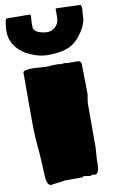

<svg xmlns="http://www.w3.org/2000/svg" viewBox="-134 -1045 675 1124"><g transform="rotate(-10 204.0 -483.5)"><path d="M103 19 77 23Q63 23 56.5 8.5Q50 -6 48.5 -23.5Q47 -41 47 -50Q47 -69 46 -72Q45 -89 44 -115.5Q43 -142 40 -178L36 -222Q32 -274 31 -310.5Q30 -347 30 -372V-651Q30 -661 46 -664.5Q62 -668 83 -668Q89 -668 97 -668Q105 -668 113 -667Q121 -666 127 -665.5Q133 -665 137 -665Q145 -664 159 -663.5Q173 -663 191 -663L195 -666H245Q250 -663 254 -663H258Q260 -665 271 -665Q272 -666 273 -666H275Q279 -666 283 -665L290 -663H351Q365 -663 370 -656.5Q375 -650 375 -645L378 -464Q378 -461 377 -458L374 -441Q370 -420 370 -403.5Q370 -387 370 -375V-151L367 -108Q366 -93 365 -81Q364 -69 365 -60Q365 -15 354 0Q348 9 334 9L333 7L328 6Q326 6 326 7H321Q318 8 316 9Q314 10 313 11Q310 11 303 10Q296 9 286 7L270 6Q265 6 264 11H161L131 16ZM191 -729Q151 -729 111.5 -743Q72 -757 41 -779Q10 -802 -8 -834.5Q-26 -867 -26 -904Q-26 -923 -24 -940.5Q-22 -958 -18 -975Q-16 -982 -9 -982L123 -981Q126 -981 129 -978.5Q132 -976 131 -972Q128 -942 128 -917L129 -898L130 -897Q131 -896 131 -895Q131 -894 132 -893Q137 -880 160.5 -871Q184 -862 211 -862Q238 -862 259 -883Q280 -904 280 -935Q280 -948 280.5 -960Q281 -972 280 -984Q280 -990 286 -990L426 -985Q429 -985 430 -982Q436 -970 433.5 -954Q431 -938 431 -919Q431 -860 371 -791Q340 -756 295 -742.5Q250 -729 191 -729Z"/></g></svg>

Font: Sigmar
Style: Regular
Weight: 400
Designer: Vernon Adams
Foundry: Vernon Adams
Version: Version 1.000; ttfautohint (v1.8.4.7-5d5b);gftools[0.9.24]